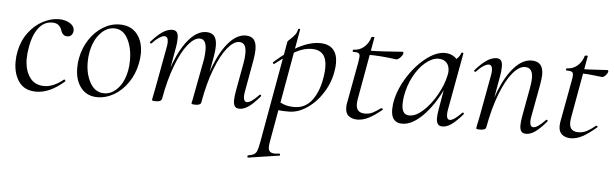

<svg xmlns="http://www.w3.org/2000/svg" viewBox="-47 -627 3407 1066"><g transform="rotate(5 1656.0 -93.5)"><path d="M29 -142Q29 -174 35 -202Q47 -262 81 -307Q115 -352 160 -375.5Q205 -399 249 -399Q284 -399 309.5 -383.5Q335 -368 335 -344Q335 -329 326.5 -318.5Q318 -308 302 -308Q276 -308 266 -340Q262 -354 249.5 -365.5Q237 -377 214 -377Q167 -377 137 -337Q107 -297 96 -233Q89 -193 89 -167Q89 -103 117 -62.5Q145 -22 199 -22Q250 -22 305 -67L307 -68Q310 -68 312.5 -64Q315 -60 313 -58Q233 13 157 13Q92 13 60.5 -31.5Q29 -76 29 -142Z M373 -138Q373 -169 378 -193Q389 -251 420 -298Q451 -345 495 -372Q539 -399 588 -399Q650 -399 684 -357.5Q718 -316 718 -250Q718 -222 712 -193Q700 -132 667 -84.5Q634 -37 589.5 -11.5Q545 14 499 14Q440 14 406.5 -28Q373 -70 373 -138ZM656 -149Q661 -173 661 -207Q661 -276 634.5 -325.5Q608 -375 559 -375Q516 -375 481.5 -337Q447 -299 434 -236Q428 -208 428 -176Q428 -108 456 -59.5Q484 -11 534 -11Q576 -11 610 -48Q644 -85 656 -149Z M1256 -35Q1256 -56 1262 -89L1291 -248Q1296 -274 1296 -302Q1296 -331 1286.5 -345.5Q1277 -360 1257 -360Q1226 -360 1191.5 -318Q1157 -276 1126 -196Q1095 -116 1076 -7L1065 -8Q1084 -124 1119 -213Q1154 -302 1198 -350.5Q1242 -399 1290 -399Q1320 -399 1335 -381.5Q1350 -364 1350 -325Q1350 -302 1344 -267L1312 -89Q1309 -74 1309 -63Q1309 -47 1314 -39Q1319 -31 1328 -31Q1350 -31 1394 -77Q1396 -79 1398 -79Q1401 -79 1403 -75.5Q1405 -72 1402 -69Q1368 -29 1341.5 -10Q1315 9 1290 9Q1272 9 1264 -1.5Q1256 -12 1256 -35ZM802 2Q802 1 810 -39L816 -69L858 -297Q861 -312 861 -324Q861 -356 841 -356Q829 -356 810.5 -344Q792 -332 772 -310Q771 -309 769 -309Q766 -309 763.5 -312.5Q761 -316 764 -318Q798 -357 826.5 -376Q855 -395 881 -395Q898 -395 906 -384.5Q914 -374 914 -351Q914 -325 909 -299L857 -7Q852 8 825 8Q811 8 806.5 6.5Q802 5 802 2ZM1022 2 1027 -21 1037 -74 1070 -248Q1074 -275 1074 -299Q1074 -360 1037 -360Q1006 -360 971.5 -317.5Q937 -275 906.5 -195Q876 -115 857 -7L844 -8Q864 -124 898.5 -212.5Q933 -301 977.5 -350Q1022 -399 1070 -399Q1100 -399 1114.5 -381.5Q1129 -364 1129 -326Q1129 -302 1123 -267L1076 -7Q1075 0 1067 4Q1059 8 1045 8Q1031 8 1026.5 6.5Q1022 5 1022 2Z M1360 263Q1382 259 1393 252.5Q1404 246 1409.5 231.5Q1415 217 1421 185L1523 -386Q1523 -388 1537 -400.5Q1551 -413 1562 -427Q1573 -441 1576 -459Q1577 -463 1582.5 -462Q1588 -461 1587 -457L1474 178Q1471 195 1471 205Q1471 224 1480 232Q1489 240 1509 240Q1514 240 1532 238H1533Q1536 238 1537 243Q1538 248 1534 249L1362 275Q1358 276 1357 270Q1356 264 1360 263ZM1476 -8 1486 -60Q1510 -45 1534.5 -36Q1559 -27 1592 -27Q1655 -27 1693 -80Q1731 -133 1742 -220Q1745 -241 1745 -261Q1745 -357 1662 -357Q1619 -357 1574 -333Q1529 -309 1461 -256L1459 -255Q1456 -255 1453.5 -259.5Q1451 -264 1454 -265Q1596 -393 1704 -393Q1752 -393 1777 -366.5Q1802 -340 1802 -289Q1802 -273 1799 -253Q1790 -186 1754 -127.5Q1718 -69 1667 -34Q1616 1 1564 1Q1531 1 1514.5 -1Q1498 -3 1476 -8Z M1880 -50Q1880 -65 1882 -73L1925 -306Q1929 -334 1929 -338Q1929 -352 1921 -356.5Q1913 -361 1891 -361Q1888 -361 1888 -366Q1888 -368 1889.5 -370.5Q1891 -373 1892 -373Q1926 -373 1951 -395Q1976 -417 1985 -450Q1987 -453 1994 -453Q2004 -453 2002 -450L1940 -104Q1937 -88 1937 -74Q1937 -25 1986 -25Q2010 -25 2029 -34.5Q2048 -44 2074 -63H2075Q2078 -63 2081.5 -60Q2085 -57 2083 -55Q2040 -19 2008 -3.5Q1976 12 1947 12Q1918 12 1899 -2.5Q1880 -17 1880 -50ZM1971 -352 1973 -375Q2015 -375 2069 -378.5Q2123 -382 2135 -383L2163 -385Q2170 -385 2170 -378Q2170 -369 2156.5 -354Q2143 -339 2132 -340Q2048 -352 1971 -352Z M2135 -61Q2135 -69 2137 -91Q2147 -162 2190 -234Q2233 -306 2291 -352.5Q2349 -399 2400 -399Q2431 -399 2455 -381.5Q2479 -364 2482 -330L2439 -357Q2453 -359 2469 -374Q2485 -389 2490 -407Q2491 -410 2497 -409Q2503 -408 2502 -406L2444 -89Q2441 -73 2441 -61Q2441 -31 2459 -31Q2481 -31 2525 -77Q2526 -78 2528 -78Q2531 -78 2533 -74.5Q2535 -71 2533 -69Q2499 -30 2472.5 -10.5Q2446 9 2421 9Q2404 9 2395.5 -1.5Q2387 -12 2387 -36Q2387 -56 2393 -89L2417 -229L2434 -246Q2389 -131 2323 -59Q2257 13 2197 13Q2135 13 2135 -61ZM2425 -277Q2428 -289 2428 -301Q2428 -330 2412 -347Q2396 -364 2366 -364Q2331 -363 2294.5 -332.5Q2258 -302 2230.5 -250Q2203 -198 2193 -136Q2190 -114 2190 -96Q2190 -66 2200.5 -51Q2211 -36 2233 -36Q2269 -36 2309.5 -73Q2350 -110 2382 -166.5Q2414 -223 2425 -277Z M2852 -36Q2852 -56 2858 -89L2887 -248Q2893 -280 2893 -302Q2893 -360 2850 -360Q2817 -360 2781.5 -318Q2746 -276 2715 -196Q2684 -116 2664 -7L2652 -8Q2672 -124 2707.5 -212.5Q2743 -301 2788.5 -350Q2834 -399 2883 -399Q2916 -399 2932 -381Q2948 -363 2948 -325Q2948 -307 2941 -267L2908 -89Q2905 -74 2905 -63Q2905 -31 2925 -31Q2947 -31 2991 -77Q2993 -79 2994 -79Q2997 -79 2999.5 -75.5Q3002 -72 2999 -69Q2965 -29 2938.5 -10Q2912 9 2887 9Q2869 9 2860.5 -1.5Q2852 -12 2852 -36ZM2609 2 2613 -21Q2619 -45 2624 -74L2665 -297Q2668 -312 2668 -324Q2668 -356 2648 -356Q2636 -356 2617.5 -344Q2599 -332 2579 -310Q2578 -309 2576 -309Q2573 -309 2570.5 -312.5Q2568 -316 2571 -318Q2605 -357 2633.5 -376Q2662 -395 2688 -395Q2705 -395 2713 -384.5Q2721 -374 2721 -351Q2721 -325 2716 -299L2664 -7Q2663 0 2654.5 4Q2646 8 2632 8Q2618 8 2613.5 6.5Q2609 5 2609 2Z M3069 -51Q3069 -57 3071 -73L3114 -306Q3118 -325 3118 -338Q3118 -352 3110 -356.5Q3102 -361 3080 -361Q3077 -361 3077 -366Q3077 -368 3078.5 -370.5Q3080 -373 3081 -373Q3115 -373 3140 -395Q3165 -417 3174 -450Q3176 -453 3183 -453Q3193 -453 3191 -450L3129 -104Q3126 -88 3126 -74Q3126 -25 3175 -25Q3201 -25 3223.5 -37Q3246 -49 3271 -70H3272Q3275 -70 3278.5 -67Q3282 -64 3279 -62Q3234 -23 3200.5 -5.5Q3167 12 3136 12Q3107 12 3088 -3Q3069 -18 3069 -51ZM3160 -352 3162 -376Q3194 -376 3271 -381L3305 -383Q3312 -383 3312 -376Q3312 -368 3301 -355Q3290 -342 3280 -342Q3275 -342 3235.5 -347Q3196 -352 3160 -352Z"/></g></svg>

Font: Cormorant Infant
Style: Italic
Weight: 400
Italic angle: -10°
Designer: Christian Thalmann (Catharsis Fonts)
Foundry: Catharsis Fonts
Version: Version 4.000